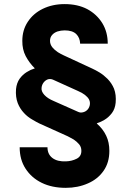

<svg xmlns="http://www.w3.org/2000/svg" viewBox="-20 -757 633 924"><path d="M498.5 -546.9H365.7Q364.7 -575.2 347.2 -592.8Q329.1 -610.8 291 -610.8Q273.4 -610.8 256.3 -605.5Q240.2 -599.6 231 -588.9Q220.7 -577.6 220.7 -560.5Q220.7 -543.5 231.9 -529.3Q241.7 -517.1 258.3 -505.9Q273.4 -496.1 288.6 -489.7L424.3 -426.8Q440.4 -419.4 459 -408.2Q479 -396 498 -377Q518.1 -356 528.8 -330.1Q540 -300.3 536.6 -262.7Q533.7 -232.9 518.6 -212.9Q502.9 -192.4 483.4 -180.7Q466.8 -170.4 447.3 -164.1L445.8 -162.6Q475.6 -136.7 491.2 -103.5Q506.3 -71.8 506.3 -30.8Q506.3 25.4 478.5 64.9Q450.7 105 403.3 125.5Q355 147 296.4 147Q230.5 147 181.2 123Q131.8 99.1 103 54.7Q74.7 11.2 74.7 -48.3H208.5Q208.5 -14.6 232.4 3.4Q256.3 21.5 297.9 19.5Q325.2 18.6 348.1 7.3Q371.6 -3.9 371.6 -30.8Q371.6 -49.8 360.8 -62.5Q349.6 -75.7 335 -85.4Q317.9 -95.2 306.2 -101.1L169.9 -162.6Q157.2 -168.5 135.3 -181.6Q112.8 -194.3 95.7 -212.9Q76.2 -233.4 65.4 -260.7Q54.2 -290 57.1 -328.1Q60.1 -357.9 74.7 -378.4Q88.9 -397.9 109.4 -410.6Q127.4 -421.9 147 -427.7V-428.7Q121.1 -454.1 103.5 -487.3Q86.9 -519.5 87.4 -560.5Q87.4 -611.8 113.3 -651.4Q139.6 -691.9 185.5 -714.4Q232.4 -737.3 291 -737.3Q354 -737.3 400.4 -712.9Q446.3 -688 472.7 -645Q498.5 -602.5 498.5 -546.9ZM412.6 -254.9Q414.1 -267.1 408.2 -278.8Q402.3 -289.6 388.7 -300.3Q375.5 -310.5 355 -319.3L236.3 -373Q223.6 -378.9 211.4 -375.5Q200.2 -372.1 190.9 -361.3Q181.6 -349.6 180.2 -335.9Q177.2 -317.9 193.4 -300.3Q209 -283.2 238.3 -271L356.9 -218.3Q367.7 -213.4 379.9 -216.8Q392.6 -219.7 401.9 -230Q411.1 -240.7 412.6 -254.9Z"/></svg>

Font: My Font
Style: Bold
Weight: 500
Designer: Rasmus Andersson
Foundry: rsms
Version: Version 0.001